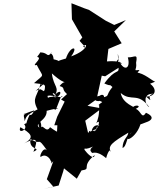

<svg xmlns="http://www.w3.org/2000/svg" viewBox="-20 -1054 978 1185"><path d="M493 -766C523 -799 527 -745 419 -706C470 -776 412 -771 387 -693C334 -675 328 -688 331 -611C355 -672 360 -677 311 -688C307 -738 277 -715 302 -732C266 -693 282 -729 229 -731C218 -711 205 -703 212 -702C246 -695 165 -642 207 -653C248 -570 258 -603 190 -541C261 -532 262 -537 255 -497C229 -479 272 -484 230 -503C195 -498 178 -471 253 -539C232 -536 230 -521 233 -551C215 -458 172 -454 212 -379C152 -348 145 -344 132 -306C131 -346 103 -345 192 -373C165 -313 151 -366 180 -360C119 -346 97 -345 170 -361C121 -259 162 -308 129 -287C160 -254 85 -223 106 -269C165 -233 202 -208 129 -169C198 -205 223 -203 186 -117C243 -145 155 -123 168 -196C243 -149 203 -221 271 -125C246 -157 215 -72 235 -88C270 -110 296 -61 290 -66C308 -50 283 -32 309 -59L269 52L310 99L252 111L342 91L370 4L375 -15L454 49L483 -2C550 -12 475 -22 564 -97C561 -63 518 -106 501 -130C509 -154 482 -112 583 -163C560 -157 523 -133 545 -115C547 -98 566 -136 635 -78C650 -134 665 -132 664 -117C643 -154 674 -176 772 -235C768 -204 739 -199 736 -141C764 -149 759 -212 793 -238C718 -161 827 -194 851 -302C845 -281 829 -280 894 -304C927 -319 923 -340 881 -358C853 -315 852 -370 818 -382C863 -404 810 -409 801 -392C819 -393 737 -412 725 -480C791 -423 829 -489 901 -393C878 -401 854 -479 927 -475C870 -465 943 -405 881 -458C943 -457 953 -506 902 -540C885 -526 913 -541 938 -550C927 -549 866 -606 821 -606C828 -625 804 -568 841 -622C796 -618 827 -618 820 -667C832 -729 810 -698 769 -700C789 -625 741 -610 710 -689C673 -646 727 -651 707 -722C709 -610 790 -687 640 -675L649 -752L731 -787L685 -860L757 -930L685 -900L633 -926L529 -993L500 -1003L421 -1034L424 -935L488 -823L471 -802L512 -757ZM367 -221C361 -233 345 -227 289 -269C263 -222 236 -313 230 -247C250 -310 197 -340 223 -266C185 -294 272 -310 268 -370C353 -394 354 -377 314 -392C320 -345 336 -411 357 -459C393 -455 314 -446 305 -479C331 -482 323 -414 322 -474C313 -437 268 -478 269 -424C309 -405 282 -415 273 -462C314 -474 364 -431 318 -468C371 -521 358 -447 313 -455C353 -519 311 -512 300 -601C406 -505 390 -579 348 -523C391 -510 349 -505 406 -464L402 -481L357 -440L379 -427L333 -334L315 -281H334L327 -146L410 -246ZM527 -219 506 -309 607 -385 520 -401 612 -467 580 -459 608 -587 629 -583 712 -636C713 -594 695 -637 624 -539C674 -516 647 -541 674 -517C626 -458 663 -465 610 -451C629 -421 633 -508 576 -446C544 -425 629 -427 582 -439C621 -416 617 -433 588 -406C657 -364 642 -381 695 -423C735 -452 686 -458 678 -455C677 -395 661 -432 592 -406C594 -342 584 -317 574 -292C603 -328 594 -262 547 -226C520 -279 533 -207 523 -217C596 -248 610 -232 546 -249C557 -284 585 -293 624 -262C608 -308 556 -254 581 -261C486 -223 454 -191 419 -166L472 -168L585 -266Z"/></svg>

Font: Hussar Lance
Style: Italic
Weight: 700
Foundry: Cannot Into Space Fonts, PlusOne Fonts
Version: Version 2.27